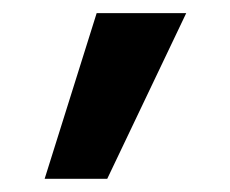

<svg xmlns="http://www.w3.org/2000/svg" viewBox="-20 -143 350 292"><path d="M263.2 -123 143.1 128.9H47.9L127 -123Z"/></svg>

Font: Perun
Style: Bold
Weight: 700
Foundry: Copyright (c) Stefan Peev, Context Ltd, 2016
Version: Version 1.0000